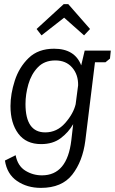

<svg xmlns="http://www.w3.org/2000/svg" viewBox="-20 -691 559 934"><path d="M312 -671 418 -550 389 -519 292 -605 182 -519 158 -550 290 -671ZM392 -445H519L515 -406L493 -388H442L395 -6Q382 94 331.5 158.5Q281 223 179 223Q112 223 63 189.5Q14 156 4 90L56 64Q66 116 103 139Q140 162 184 162Q307 162 327 -9L336 -87Q313 -47 275 -18.5Q237 10 180 10Q107 10 69 -41Q31 -92 31 -175Q31 -234 52 -299Q73 -364 119.5 -409Q166 -454 243 -454Q344 -454 375 -373ZM249 -397Q196 -397 164 -363.5Q132 -330 118 -281Q104 -232 104 -185Q104 -47 200 -47Q257 -47 297 -92.5Q337 -138 348 -184L360 -276Q361 -328 331 -362.5Q301 -397 249 -397Z"/></svg>

Font: Zilla Slab
Style: Italic
Weight: 400
Italic angle: -6°
Designer: Typotheque.com
Foundry: Typotheque type foundry
Version: Version 1.1; 2017; ttfautohint (v1.6)